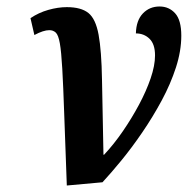

<svg xmlns="http://www.w3.org/2000/svg" viewBox="-20 -563 587 592"><path d="M74 -507Q99 -524 129 -532.5Q159 -541 186 -541Q230 -541 252.5 -523Q275 -505 284 -456Q293 -407 294.5 -317.5Q296 -228 299 -86H301Q331 -118 358.5 -158Q386 -198 408.5 -240Q431 -282 444.5 -321.5Q458 -361 458 -392Q458 -427 441 -443.5Q424 -460 399 -460Q400 -500 420.5 -521.5Q441 -543 472 -543Q501 -543 520 -522Q539 -501 539 -453Q539 -406 522.5 -355Q506 -304 478.5 -253Q451 -202 418.5 -154.5Q386 -107 354 -68Q322 -29 296 -1L186 9Q181 -124 178 -211.5Q175 -299 172 -351.5Q169 -404 164.5 -429.5Q160 -455 152 -462.5Q144 -470 132 -470Q114 -470 86 -455Z"/></svg>

Font: Noto Serif SemiCondensed SemiBold
Style: Italic
Weight: 600
Width: 4
Italic angle: -12°
Designer: Monotype Design Team
Foundry: Monotype Imaging Inc.
Version: Version 2.014; ttfautohint (v1.8.4.7-5d5b)